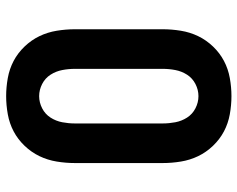

<svg xmlns="http://www.w3.org/2000/svg" viewBox="-96 -688 791 640"><g transform="rotate(90 300.0 -367.5)"><path d="M300 8Q270 8 239.5 2.5Q209 -3 182.5 -17Q156 -31 134.5 -53.5Q113 -76 100 -103Q87 -130 82 -160.5Q77 -191 77 -221V-514Q77 -544 82 -574.5Q87 -605 100 -632Q113 -659 134.5 -681.5Q156 -704 182.5 -718Q209 -732 239.5 -737.5Q270 -743 300 -743Q330 -743 360.5 -737.5Q391 -732 417.5 -718Q444 -704 465.5 -681.5Q487 -659 500 -632Q513 -605 518 -574.5Q523 -544 523 -514V-221Q523 -191 518 -160.5Q513 -130 500 -103Q487 -76 465.5 -53.5Q444 -31 417.5 -17Q391 -3 360.5 2.5Q330 8 300 8ZM300 -102Q321 -102 340.5 -112Q360 -122 371.5 -140Q383 -158 387 -179Q391 -200 391 -221V-514Q391 -535 387 -556Q383 -577 371.5 -595Q360 -613 340.5 -623Q321 -633 300 -633Q279 -633 259.5 -623Q240 -613 228.5 -595Q217 -577 213 -556Q209 -535 209 -514V-221Q209 -200 213 -179Q217 -158 228.5 -140Q240 -122 259.5 -112Q279 -102 300 -102Z"/></g></svg>

Font: Iosevka HT Extrabold Extended
Style: Regular
Weight: 800
Width: 7
Monospace: yes
Designer: Belleve Invis
Foundry: Belleve Invis
Version: Version 32.3.0; ttfautohint (v1.8.4)